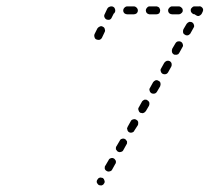

<svg xmlns="http://www.w3.org/2000/svg" viewBox="-20 -570 658 603"><path d="M284 3Q286 8 290 11Q292 12 295 12Q297 13 300 12Q302 11 304 10Q306 8 307 6Q310 2 308 -3Q307 -8 303 -11Q300 -12 298 -12Q296 -13 293 -12Q291 -11 289 -10Q287 -8 286 -6Q283 -2 284 3ZM309 -45Q309 -43 309 -40Q310 -38 311 -36Q313 -34 315 -33Q320 -30 325 -32Q330 -33 332 -37L342 -55Q344 -57 344 -60Q344 -62 344 -64Q343 -67 341 -69Q340 -71 338 -72Q333 -75 328 -73Q323 -72 321 -67L311 -50Q309 -48 309 -45ZM344 -106Q344 -104 344 -101Q345 -99 347 -97Q348 -95 350 -94Q355 -91 360 -93Q365 -94 367 -98L377 -116Q379 -118 379 -121Q379 -123 379 -126Q378 -128 376 -130Q375 -132 373 -133Q368 -136 363 -134Q358 -133 356 -128L346 -111Q344 -109 344 -106ZM379 -167Q379 -165 380 -163Q380 -160 382 -158Q383 -156 385 -155Q390 -152 395 -154Q400 -155 402 -160L413 -177Q414 -179 414 -182Q414 -184 414 -187Q413 -189 412 -191Q410 -193 408 -194Q403 -197 398 -195Q393 -194 391 -190L381 -172Q380 -170 379 -167ZM415 -224Q416 -219 420 -216Q423 -215 425 -215Q428 -214 430 -215Q432 -216 434 -217Q436 -219 438 -221L448 -238Q450 -243 449 -248Q447 -253 443 -255Q441 -257 438 -257Q436 -257 434 -257Q431 -256 429 -254Q427 -253 426 -251L416 -233Q413 -229 415 -224ZM450 -285Q451 -280 456 -277Q460 -275 465 -276Q470 -277 473 -282L483 -299Q485 -304 484 -309Q483 -314 478 -316Q474 -319 469 -318Q464 -316 461 -312L451 -294Q448 -290 450 -285ZM485 -346Q486 -341 491 -338Q495 -336 500 -337Q505 -338 508 -343L518 -361Q520 -365 519 -370Q518 -375 513 -378Q509 -380 504 -379Q499 -377 496 -373L486 -355Q483 -351 485 -346ZM520 -407Q521 -402 526 -399Q528 -398 530 -398Q533 -398 535 -398Q538 -399 540 -400Q542 -402 543 -404L553 -422Q556 -426 554 -431Q553 -436 548 -439Q544 -441 539 -440Q534 -439 531 -434L521 -417Q519 -412 520 -407ZM309 -479Q308 -484 303 -486Q299 -489 294 -487Q289 -485 286 -481L277 -463Q275 -458 277 -453Q278 -448 283 -446Q288 -444 293 -445Q298 -447 300 -451L309 -470Q311 -474 309 -479ZM555 -468Q556 -463 561 -461Q563 -459 566 -459Q568 -459 570 -459Q573 -460 575 -462Q577 -463 578 -465L588 -483Q591 -487 589 -492Q588 -497 583 -500Q581 -501 579 -501Q576 -502 574 -501Q572 -500 570 -499Q568 -497 566 -495L556 -478Q554 -473 555 -468ZM341 -532Q342 -534 342 -537Q342 -542 339 -546Q335 -550 330 -550H328Q325 -549 322 -548Q319 -546 317 -543L309 -526Q306 -521 308 -516Q310 -511 314 -509Q319 -507 324 -508Q329 -510 331 -515L337 -527Q340 -529 341 -532ZM594 -523Q595 -522 596 -522Q600 -519 605 -520Q610 -522 613 -526L616 -532Q617 -533 617 -535Q618 -537 618 -538Q618 -544 614 -547Q610 -551 605 -550Q601 -550 591 -550Q586 -550 583 -546Q579 -543 579 -538Q579 -532 583 -529Q586 -525 592 -525Q593 -524 594 -523ZM409 -528Q413 -532 413 -537Q413 -542 409 -546Q405 -550 400 -550H380Q375 -550 371 -546Q367 -542 367 -537Q367 -532 371 -528Q375 -525 380 -525H400Q405 -525 409 -528ZM468 -525H471Q476 -525 480 -528Q483 -532 483 -537Q483 -540 482 -542Q481 -544 480 -546Q478 -548 475 -549Q473 -550 471 -550H468H450Q445 -550 442 -546Q438 -542 438 -537Q438 -535 439 -532Q440 -530 442 -528Q443 -527 446 -526Q448 -525 450 -525ZM550 -529Q554 -532 554 -537Q554 -543 550 -546Q546 -550 541 -550H521Q518 -550 516 -549Q514 -548 512 -546Q510 -544 509 -542Q508 -540 508 -537Q508 -532 512 -528Q516 -525 521 -525H541Q546 -525 550 -529Z"/></svg>

Font: FRB American Cursive Guidelines Dashed
Style: Italic
Weight: 400
Italic angle: -25°
Version: Version 2.0;Modular Font Editor K font №1